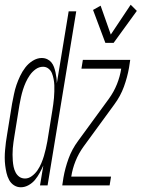

<svg xmlns="http://www.w3.org/2000/svg" viewBox="-38 -783 598 811"><path d="M50 8Q34 8 21 -0.5Q8 -9 0.5 -23Q-7 -37 -10.5 -52.5Q-14 -68 -16 -84Q-18 -100 -18 -116.5Q-18 -133 -16.5 -149.5Q-15 -166 -13 -182.5Q-11 -199 -8 -215L13 -345Q17 -365 21 -385Q25 -405 31.5 -424Q38 -443 47 -462Q56 -481 69 -498Q82 -515 100.5 -526.5Q119 -538 138 -538Q151 -538 161.5 -533Q172 -528 179 -519.5Q186 -511 190 -500Q194 -489 196.5 -477.5Q199 -466 200.5 -454.5Q202 -443 202 -431L252 -735H284L163 0H131L145 -84Q138 -68 129.5 -52.5Q121 -37 110 -23.5Q99 -10 83 -1Q67 8 50 8ZM68 -29Q83 -29 97 -39.5Q111 -50 120.5 -64Q130 -78 136.5 -93.5Q143 -109 147.5 -124Q152 -139 155.5 -154.5Q159 -170 162 -186L183 -316Q185 -330 187 -343Q189 -356 190 -369.5Q191 -383 191.5 -396.5Q192 -410 191.5 -423Q191 -436 188.5 -449Q186 -462 181.5 -473.5Q177 -485 167 -493Q157 -501 144 -501Q127 -501 112.5 -490.5Q98 -480 88 -465.5Q78 -451 71 -435.5Q64 -420 59 -404Q54 -388 50.5 -372Q47 -356 44 -339L23 -209Q21 -196 19 -183Q17 -170 16 -156.5Q15 -143 15 -130Q15 -117 16 -104Q17 -91 19.5 -78.5Q22 -66 28 -54.5Q34 -43 44 -36Q54 -29 68 -29ZM407 -602 355 -741 387 -759 430 -637 514 -763 540 -737 442 -602ZM225 0 230 -33Q237 -73 251.5 -113Q266 -153 292 -188L422 -366Q443 -395 456 -427.5Q469 -460 474 -493H306L312 -530H512L507 -497Q500 -457 485.5 -417Q471 -377 445 -342L315 -164Q294 -135 281 -102.5Q268 -70 263 -37H431L425 0Z"/></svg>

Font: Iosevka Curly XLtObl
Style: Regular
Weight: 200
Italic angle: -9°
Monospace: yes
Designer: Belleve Invis
Foundry: Belleve Invis
Version: Version 11.1.0; ttfautohint (v1.8.3)